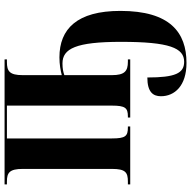

<svg xmlns="http://www.w3.org/2000/svg" viewBox="-18 -558 816 819"><g transform="rotate(-90 389.5 -148.0)"><path d="M531 240C661 240 753 170 753 -42C753 -227 676 -302 555 -302C524 -302 498 -297 479 -292V-459C479 -515 496 -526 535 -526H546V-536H13V-526H25C63 -526 79 -515 79 -458V-78C79 -20 64 -10 25 -10H13V0H260V-10H256C219 -10 209 -20 209 -78V-526H349V-78C349 -21 339 -10 303 -10H298V0H546V-10H536C496 -10 479 -24 479 -78V-281C493 -286 507 -289 529 -289C592 -289 621 -232 621 -39C621 167 595 230 536 230C487 230 469 192 469 73C406 73 389 98 389 131C389 189 433 240 531 240Z"/></g></svg>

Font: Noto Serif Display ExtraCondensed
Style: Bold
Weight: 700
Width: 2
Designer: Monotype Design Team
Foundry: Monotype Imaging Inc.
Version: Version 2.009